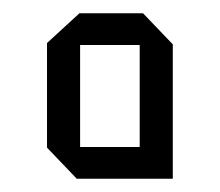

<svg xmlns="http://www.w3.org/2000/svg" viewBox="-20 -769 332 290"><path d="M101 -701V-749H196L241 -702V-701ZM96 -499 51 -546V-547H191V-499ZM51 -547V-704L100 -749H101V-547ZM191 -499V-701H241V-499Z"/></svg>

Font: Foldit
Style: Regular
Weight: 400
Version: Version 1.003